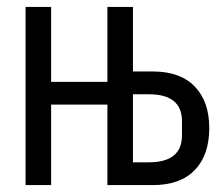

<svg xmlns="http://www.w3.org/2000/svg" viewBox="-20 -536 640 556"><path d="M54 -516H128V-299H291V-516H365V-329H423Q502 -329 544 -285.5Q586 -242 586 -165Q586 -87 544 -43.5Q502 0 423 0H291V-233H128V0H54ZM411 -66Q507 -66 507 -144V-185Q507 -263 411 -263H365V-66Z"/></svg>

Font: Lilex Nerd Font
Style: Regular
Weight: 400
Designer: Mike Abbink, Paul van der Laan, Pieter van Rosmalen, Mikhael Khrustik
Foundry: Mikhael Khrustik
Version: Version 2.400; ttfautohint (v1.8.4.7-5d5b);Nerd Fonts 3.3.0